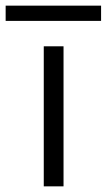

<svg xmlns="http://www.w3.org/2000/svg" viewBox="-107 -660 378 680"><path d="M48 0V-496H118V0ZM-87 -586V-640H251V-586Z"/></svg>

Font: DM Sans 36pt Light
Style: Regular
Weight: 300
Designer: Colophon Foundry, Jonny Pinhorn
Foundry: Colophon Foundry
Version: Version 4.004;gftools[0.9.30]